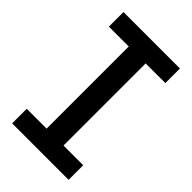

<svg xmlns="http://www.w3.org/2000/svg" viewBox="-215 -784 862 862"><g transform="rotate(45 216.0 -353.5)"><path d="M37.1 -707H395.5V-614.3H270.5V-92.8H395.5V0H37.1V-92.8H163.1V-614.3H37.1Z"/></g></svg>

Font: Pretendard GOV Medium
Style: Regular
Weight: 500
Designer: Base glyphs from Inter by Rasmus Andersson; Hangeul glyphs from Noto Sans CJK(Source Han Sans) by Jang Soo-young and Kan
Foundry: Kil Hyung-jin
Version: Version 1.309